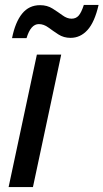

<svg xmlns="http://www.w3.org/2000/svg" viewBox="-20 -761 421 781"><path d="M15 0 130 -539H229L114 0ZM29 -606Q42 -671 70 -705.5Q98 -740 143 -740Q172 -740 194 -726Q216 -712 234.5 -698.5Q253 -685 271 -685Q289 -685 300 -697.5Q311 -710 321 -741H381Q365 -671 336 -639Q307 -607 267 -607Q239 -607 217.5 -621Q196 -635 177 -649Q158 -663 138 -663Q105 -663 88 -606Z"/></svg>

Font: Noto Sans SemiCondensed Medium
Style: Italic
Weight: 500
Width: 4
Italic angle: -12°
Designer: Monotype Design Team
Foundry: Monotype Imaging Inc.
Version: Version 2.013; ttfautohint (v1.8.4.7-5d5b)